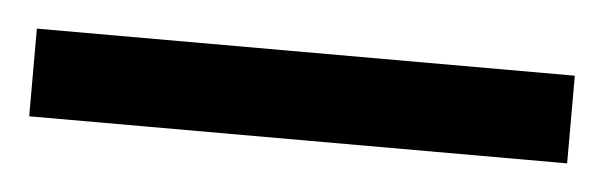

<svg xmlns="http://www.w3.org/2000/svg" viewBox="-26 -42 453 144"><g transform="rotate(5 200.5 30.0)"><path d="M-2 63V-3H403V63Z"/></g></svg>

Font: Noto Sans Telugu UI SemiCondensed SemiBold
Style: Regular
Weight: 600
Width: 4
Designer: Jelle Bosma - Monotype Design Team
Foundry: Monotype Imaging Inc.
Version: Version 2.005; ttfautohint (v1.8.4.7-5d5b)